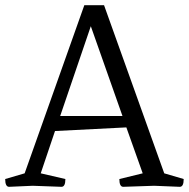

<svg xmlns="http://www.w3.org/2000/svg" viewBox="-33 -720 728 740"><path d="M124 -52 219 -30Q219 0 204 0Q201 0 93 -4L2 0Q-13 0 -13 -30L62 -52L292 -700H368L600 -52L675 -30Q675 0 660 0Q648 0 561 -4L442 0Q427 0 427 -30L517 -52L454 -229L179 -215ZM317 -619 199 -273H439Z"/></svg>

Font: Mate
Style: Regular
Weight: 400
Designer: Eduardo Rodriguez Tunni
Foundry: Eduardo Rodriguez Tunni
Version: Version 1.002